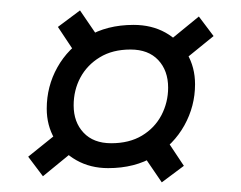

<svg xmlns="http://www.w3.org/2000/svg" viewBox="-20 -412 474 378"><path d="M94 -359 137.5 -391.5 181.5 -327 137.5 -293.5ZM371.5 -379.5 400.5 -341 334 -287 305.5 -325.5ZM342 -85.5 298.5 -53 254.5 -117.5 298.5 -151ZM35.5 -103.5 102 -157 130.5 -119 64.5 -65ZM243 -363Q278.5 -363 305.8 -347.8Q333 -332.5 348.5 -306Q364 -279.5 364 -246Q364 -203 343 -165.2Q322 -127.5 283.8 -104.2Q245.5 -81 193 -81Q158 -81 130.5 -96.5Q103 -112 87.5 -138.5Q72 -165 72 -198Q72 -242 93 -279.5Q114 -317 152.2 -340Q190.5 -363 243 -363ZM199 -130Q234.5 -130 259.5 -145Q284.5 -160 297.8 -185.2Q311 -210.5 311 -239.5Q311 -273 291.5 -293.8Q272 -314.5 237 -314.5Q201.5 -314.5 176.5 -299.2Q151.5 -284 138.2 -259.2Q125 -234.5 125 -204.5Q125 -171.5 144.5 -150.8Q164 -130 199 -130Z"/></svg>

Font: Newsreader 24pt SemiBold
Style: Italic
Weight: 600
Italic angle: -17°
Designer: Hugues Gentile
Foundry: Production Type
Version: Version 1.003